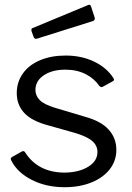

<svg xmlns="http://www.w3.org/2000/svg" viewBox="-20 -772 552 802"><path d="M395 -413Q374 -444 337.5 -462.5Q301 -481 253 -481Q198 -481 163 -457.5Q128 -434 128 -396Q128 -373 145.5 -354.5Q163 -336 209 -322L336 -284Q402 -266 434 -230.5Q466 -195 466 -146Q466 -100 438 -64.5Q410 -29 361 -9.5Q312 10 250 10Q173 10 113 -20.5Q53 -51 28 -100Q25 -105 25 -108Q25 -113 30 -116L69 -138Q79 -144 84 -137Q138 -51 251 -51Q310 -52 348.5 -75.5Q387 -99 387 -137Q387 -165 364 -184Q341 -203 289 -218L186 -247Q113 -266 81.5 -300Q50 -334 50 -383Q50 -429 75.5 -465Q101 -501 147.5 -520.5Q194 -540 254 -540Q320 -540 372.5 -515Q425 -490 453 -447Q460 -437 452 -433L410 -410Q406 -408 404 -408Q400 -408 395 -413ZM375 -700Q376 -698 376 -694Q376 -686 365 -683L136 -611Q134 -610 130 -610Q123 -610 120 -619L112 -641Q111 -643 111 -646Q111 -654 117 -655L348 -751Q349 -752 352 -752Q358 -752 360 -746Z"/></svg>

Font: Libre Franklin
Style: Regular
Weight: 400
Designer: Pablo Impallari, Rodrigo Fuenzalida
Foundry: Impallari Type
Version: Version 1.001; ttfautohint (v1.4.1)